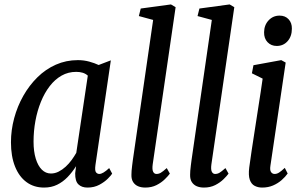

<svg xmlns="http://www.w3.org/2000/svg" viewBox="-20 -837 1355 867"><path d="M411 -92Q407.5 -66.5 413.5 -59Q419.5 -51.5 428.5 -51.5Q436.5 -51.5 447.5 -58Q458.5 -64.5 473 -78L486.5 -53Q482.5 -46 467.5 -30.8Q452.5 -15.5 429 -2.8Q405.5 10 375 10Q349 10 334 -4.5Q319 -19 319.5 -54.5L323.5 -86.5Q306 -59 285 -37.2Q264 -15.5 238 -2.8Q212 10 179 10Q133 10 99.5 -14.8Q66 -39.5 47.8 -85.2Q29.5 -131 29.5 -194.5Q29.5 -249.5 44 -303.2Q58.5 -357 85.2 -404.2Q112 -451.5 149 -488Q186 -524.5 232.2 -545Q278.5 -565.5 331.5 -565.5Q358.5 -565.5 383 -558.8Q407.5 -552 425.5 -543.5L480.5 -564.5ZM376.5 -495.5Q366.5 -504.5 353.5 -508.5Q340.5 -512.5 324 -512.5Q288 -512.5 258 -495.5Q228 -478.5 204.5 -448Q181 -417.5 164.8 -377.5Q148.5 -337.5 140 -291.5Q131.5 -245.5 131.5 -197.5Q131.5 -153 141.5 -120.5Q151.5 -88 169 -70.8Q186.5 -53.5 210 -53.5Q228 -53.5 244.8 -62Q261.5 -70.5 276.5 -84.2Q291.5 -98 303.5 -114.5Q315.5 -131 324.5 -147Z M669.5 -94.5Q666.5 -71.5 671.5 -61.5Q676.5 -51.5 686.5 -51.5Q697 -51.5 706 -56.8Q715 -62 733 -78L747 -53Q740 -43 724.5 -27.8Q709 -12.5 686.8 -1.2Q664.5 10 636 10Q617.5 10 603.5 4Q589.5 -2 581.2 -14.8Q573 -27.5 573.5 -47.5Q573.5 -54.5 574.2 -65.8Q575 -77 576.8 -90.2Q578.5 -103.5 580 -115L671.5 -747L607 -764.5L615.5 -798.5L752 -817L773 -804.5Z M934.5 -94.5Q931.5 -71.5 936.5 -61.5Q941.5 -51.5 951.5 -51.5Q962 -51.5 971 -56.8Q980 -62 998 -78L1012 -53Q1005 -43 989.5 -27.8Q974 -12.5 951.8 -1.2Q929.5 10 901 10Q882.5 10 868.5 4Q854.5 -2 846.2 -14.8Q838 -27.5 838.5 -47.5Q838.5 -54.5 839.2 -65.8Q840 -77 841.8 -90.2Q843.5 -103.5 845 -115L936.5 -747L872 -764.5L880.5 -798.5L1017 -817L1038 -804.5Z M1163.5 10Q1145 10 1130 2.2Q1115 -5.5 1108 -25.2Q1101 -45 1105.5 -81Q1109.5 -112 1116 -154.8Q1122.5 -197.5 1129.8 -244.8Q1137 -292 1144.2 -338Q1151.5 -384 1157.2 -421.8Q1163 -459.5 1166 -482L1117.5 -506L1124.5 -542.5L1250 -565.5L1270 -554.5L1201 -88Q1198 -68.5 1204 -60Q1210 -51.5 1220 -51.5Q1230.5 -51.5 1240.2 -57.8Q1250 -64 1266 -79L1279 -53.5Q1268.5 -38.5 1251.8 -23.8Q1235 -9 1213 0.5Q1191 10 1163.5 10ZM1229.5 -629.5Q1204.5 -629.5 1188.2 -646.5Q1172 -663.5 1172.5 -691.5Q1173 -724 1193 -745.2Q1213 -766.5 1242.5 -766.5Q1268 -766.5 1283.2 -750Q1298.5 -733.5 1298 -707.5Q1298 -673 1278.8 -651.2Q1259.5 -629.5 1229.5 -629.5Z"/></svg>

Font: Merriweather 24pt SemiCondensed
Style: Italic
Weight: 400
Width: 4
Italic angle: -7.8°
Designer: Eben Sorkin
Foundry: Eben Sorkin
Version: Version 2.101